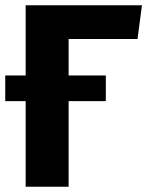

<svg xmlns="http://www.w3.org/2000/svg" viewBox="-24 -713 563 733"><path d="M501 -564H238V-425H380V-327H238V0H74V-327H-4V-425H74V-693H518Z"/></svg>

Font: Fira Sans
Style: Bold
Weight: 700
Designer: bBox Type GmbH & Carrois Corporate GbR & Edenspiekermann AG
Foundry: bBox Type GmbH & Carrois Corporate GbR & Edenspiekermann AG
Version: Version 4.301;PS 004.301;hotconv 1.0.88;makeotf.lib2.5.64775